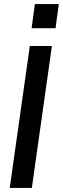

<svg xmlns="http://www.w3.org/2000/svg" viewBox="-20 -927 310 947"><path d="M28 0 127 -700H236L137 0ZM136 -788 152 -907H270L254 -788Z"/></svg>

Font: Host Grotesk Medium
Style: Italic
Weight: 500
Italic angle: -8°
Designer: Doğukan Karapınar based on Poppins by Indian Type Foundry, Jonny Pinhorn
Foundry: Element Type
Version: Version 1.001; ttfautohint (v1.8.4.7-5d5b)